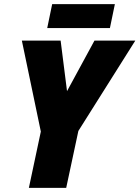

<svg xmlns="http://www.w3.org/2000/svg" viewBox="-20 -911 676 931"><path d="M209 -775H513L537 -891H233ZM120 0H301L360 -276L636 -714H438L305 -469L274 -714H86L178 -273Z"/></svg>

Font: Noto Sans UI SemiCondensed Black
Style: Italic
Weight: 900
Width: 4
Italic angle: -372°
Designer: Monotype Design Team
Foundry: Monotype Imaging Inc.
Version: Version 1.901